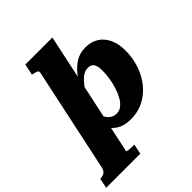

<svg xmlns="http://www.w3.org/2000/svg" viewBox="-342 -920 1305 1305"><g transform="rotate(-45 310.0 -267.5)"><path d="M327 -83Q354 -83 376 -101Q398 -119 414.5 -149.5Q431 -180 442 -216.5Q453 -253 458.5 -289.5Q464 -326 464 -357Q464 -387 458 -405.5Q452 -424 439.5 -433Q427 -442 407 -442Q382 -442 359.5 -427.5Q337 -413 312.5 -383Q288 -353 256 -307L245 -338Q283 -405 319.5 -453Q356 -501 397.5 -526.5Q439 -552 493 -552Q548 -552 587.5 -527Q627 -502 649 -455.5Q671 -409 671 -343Q671 -290 658 -238.5Q645 -187 619.5 -142Q594 -97 557 -62Q520 -27 472.5 -7Q425 13 367 13Q305 13 265 -11.5Q225 -36 204.5 -78Q184 -120 178 -173L229 -190Q236 -159 248 -135Q260 -111 279 -97Q298 -83 327 -83ZM246 223H-82L-67 151H-65Q-42 151 -27 141Q-12 131 -5 103L155 -648Q157 -656 152.5 -661Q148 -666 138 -669.5Q128 -673 113 -676L105 -678L122 -758H382L190 142Q189 144 194.5 146Q200 148 209 149Q218 150 229.5 150.5Q241 151 253 151H261Z"/></g></svg>

Font: Roboto Serif 20pt ExtraBold
Style: Italic
Weight: 800
Italic angle: -10°
Version: Version 1.007